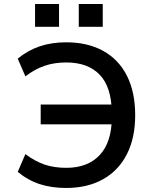

<svg xmlns="http://www.w3.org/2000/svg" viewBox="-20 -924 770 953"><path d="M308 9Q236 9 177.5 -10Q119 -29 68 -71L106 -159Q156 -122 203 -106.5Q250 -91 309 -91Q415 -91 474.5 -154Q534 -217 535 -339L569 -307H182V-405H570L535 -367Q533 -493 474.5 -553.5Q416 -614 309 -614Q250 -614 201.5 -597.5Q153 -581 106 -545L68 -633Q118 -674 177 -694Q236 -714 308 -714Q415 -714 492 -671.5Q569 -629 610 -548Q651 -467 651 -352Q651 -239 609.5 -158Q568 -77 491 -34Q414 9 308 9ZM371 -791V-904H490V-791ZM154 -791V-904H273V-791Z"/></svg>

Font: Nunito Sans 6pt SemiBold
Style: Regular
Weight: 600
Version: Version 3.101;gftools[0.9.27]